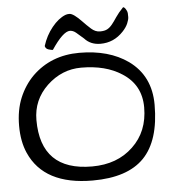

<svg xmlns="http://www.w3.org/2000/svg" viewBox="-54 -829 778 866"><g transform="rotate(-5 335.0 -396.5)"><path d="M44.9 -164.1Q21.5 -216.8 21.5 -288.1Q21.5 -359.4 44.4 -414.6Q67.4 -469.7 107.4 -509.8Q192.4 -592.8 320.3 -592.8Q454.1 -592.8 541 -531.2Q638.7 -460.9 638.7 -330.1Q638.7 -168 564 -90.8Q489.3 -13.7 331.1 -13.7Q111.3 -13.7 44.9 -164.1ZM101.6 -307.6Q101.6 -77.1 334 -77.1Q448.2 -77.1 519.5 -145.5Q590.8 -212.9 590.8 -322.3Q590.8 -424.8 505.9 -478.5Q433.6 -525.4 323.2 -525.4Q235.4 -525.4 168 -461.9Q101.6 -398.4 101.6 -307.6ZM287.1 -695.3Q255.9 -695.3 203.1 -616.2Q197.3 -616.2 184.1 -620.1Q170.9 -624 168 -636.7Q182.6 -683.6 211.9 -719.7Q241.2 -755.9 273.4 -768.6Q281.2 -771.5 291 -771.5Q300.8 -771.5 314.9 -761.2Q329.1 -751 346.7 -732.4Q364.3 -713.9 382.8 -697.3Q401.4 -680.7 422.4 -680.7Q443.4 -680.7 455.6 -687.5Q467.8 -694.3 478 -707Q488.3 -719.7 500.5 -738.3Q512.7 -756.8 535.2 -780.3Q541 -780.3 547.4 -770Q553.7 -759.8 554.2 -752.4Q554.7 -745.1 554.7 -734.4Q554.7 -723.6 547.4 -706.1Q540 -688.5 523.4 -670.9Q480.5 -625 419.9 -625Q375 -625 347.7 -655.3Q328.1 -672.9 314.5 -684.1Q300.8 -695.3 287.1 -695.3Z"/></g></svg>

Font: Architects Daughter
Style: Regular
Weight: 400
Designer: Kimberly Geswein
Foundry: Kimberly Geswein
Version: Version 1.002 2010